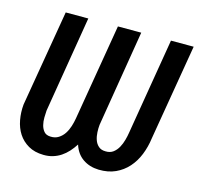

<svg xmlns="http://www.w3.org/2000/svg" viewBox="-84 -620 755 722"><g transform="rotate(15 293.5 -259.5)"><path d="M584.5 -528.8 521.5 -154.8Q517.1 -121.1 504.9 -90.6Q492.7 -60.1 472.4 -37.4Q452.1 -14.6 423.8 -1.7Q395.5 11.2 358.4 10.3Q322.8 9.3 296.6 -8.8Q270.5 -26.9 259.8 -61Q249.5 -44.9 237.5 -31.7Q225.6 -18.6 211.2 -9Q196.8 0.5 179.9 5.6Q163.1 10.7 143.6 10.3Q108.9 9.8 84.5 -4.4Q60.1 -18.6 45.4 -41.3Q30.8 -64 25.4 -93.3Q20 -122.6 22.9 -153.3L86.4 -528.8H174.3L112.3 -153.8Q111.3 -142.1 111.1 -126.7Q110.8 -111.3 114.3 -97.4Q117.7 -83.5 126.2 -73.5Q134.8 -63.5 151.4 -63Q169.4 -62 182.9 -70.6Q196.3 -79.1 205.1 -92.5Q213.9 -106 219 -122.3Q224.1 -138.7 226.6 -153.8L289.6 -528.8H380.4L318.8 -153.8Q317.4 -140.6 318.1 -124.8Q318.8 -108.9 323.5 -95.2Q328.1 -81.5 338.4 -72.3Q348.6 -63 366.2 -63Q383.8 -62.5 395.8 -71.5Q407.7 -80.6 415.3 -94.5Q422.9 -108.4 427.2 -124.3Q431.6 -140.1 433.6 -153.8L496.1 -528.8Z"/></g></svg>

Font: Roboto Mono
Style: Italic
Weight: 400
Designer: Google
Version: Version 2.000985; 2015; ttfautohint (v1.3)